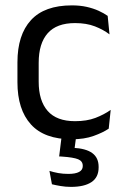

<svg xmlns="http://www.w3.org/2000/svg" viewBox="-20 -520 474 732"><path d="M254 11Q149 11 97.8 -45.8Q46.5 -102.5 46.5 -206.5V-282.5Q46.5 -387 98 -443.2Q149.5 -499.5 254 -499.5Q285 -499.5 310.5 -493.8Q336 -488 356.2 -478.8Q376.5 -469.5 390.5 -459.5L397.5 -389Q374 -407 341.8 -419.5Q309.5 -432 266 -432Q196 -432 161.8 -393.2Q127.5 -354.5 127.5 -280.5V-208.5Q127.5 -136 161.8 -97Q196 -58 266 -58Q311 -58 343.8 -70.5Q376.5 -83 402 -101L394.5 -29.5Q372.5 -14.5 337 -1.8Q301.5 11 254 11ZM271.5 -8.5 261.5 67.5 227 43.5Q234 43.5 242.2 43.2Q250.5 43 258.5 43.5Q308 46 332 63.8Q356 81.5 356 116V118.5Q356 156 328.8 174.2Q301.5 192.5 250.5 192.5Q230 192.5 211 189.2Q192 186 178 182.5L168.5 131.5Q184 136.5 202.2 139.8Q220.5 143 240.5 143Q267.5 143 281.5 135.5Q295.5 128 295.5 113.5V112Q295.5 94.5 278 87.2Q260.5 80 217 77Q212.5 76.5 209.8 76.5Q207 76.5 205.5 76.5L216 -8.5Z"/></svg>

Font: Anek Tamil Medium
Style: Regular
Weight: 400
Version: Version 1.003